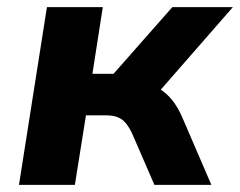

<svg xmlns="http://www.w3.org/2000/svg" viewBox="-20 -516 670 536"><path d="M33 0 111 -496H267L238 -310H297L461 -496H630L409 -243L382 -281Q408 -279 427 -267Q446 -255 461.5 -235.5Q477 -216 489 -188L570 0H411L349 -143Q340 -162 330.5 -173Q321 -184 308 -189Q295 -194 276 -194H220L189 0Z"/></svg>

Font: Nunito Sans 10pt ExtraBold
Style: Italic
Weight: 800
Italic angle: -9°
Designer: Vernon Adams
Foundry: Vernon Adams
Version: Version 3.101;gftools[0.9.27]